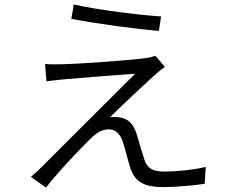

<svg xmlns="http://www.w3.org/2000/svg" viewBox="-20 -805 1040 864"><path d="M312 -785 301 -720C423 -697 596 -674 695 -666L705 -731C611 -737 420 -760 312 -785ZM722 -504 679 -554C669 -550 649 -545 632 -543C558 -533 325 -517 266 -516C234 -515 206 -515 183 -517L189 -439C211 -442 236 -445 268 -448C330 -453 507 -468 588 -473C488 -374 203 -89 165 -51C147 -33 130 -18 119 -9L187 39C241 -31 356 -152 394 -187C417 -209 441 -223 470 -223C498 -223 521 -203 532 -169C542 -139 557 -78 567 -48C588 18 637 37 715 37C769 37 859 29 901 22L906 -54C859 -42 782 -33 718 -33C664 -33 641 -50 629 -89C618 -122 603 -175 594 -205C580 -246 556 -273 516 -277C505 -279 487 -279 476 -278C516 -319 632 -427 669 -461C680 -471 705 -492 722 -504Z"/></svg>

Font: Noto Sans CJK SC DemiLight
Style: Regular
Weight: 350
Designer: Ryoko NISHIZUKA 西塚涼子 (kana, bopomofo & ideographs); Paul D. Hunt (Latin, Greek & Cyrillic); Sandoll Communications 산돌커뮤니
Foundry: Adobe
Version: Version 2.004;hotconv 1.0.118;makeotfexe 2.5.65603